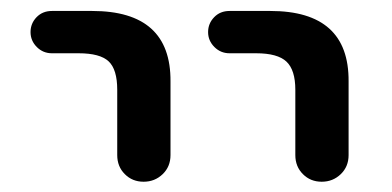

<svg xmlns="http://www.w3.org/2000/svg" viewBox="-20 -540 733 359"><path d="M409.2 -440.4Q392.6 -440.4 380.9 -452.1Q369.1 -463.9 369.1 -480Q369.1 -496.1 380.4 -507.8Q391.6 -519.5 409.2 -519.5H485.4Q632.8 -519.5 631.8 -387.7V-250Q631.8 -228.5 617.2 -214.4Q602.5 -200.2 581.5 -200.2Q560.5 -200.2 546.4 -214.4Q532.2 -228.5 532.2 -250V-372.1Q532.2 -409.2 515.6 -424.8Q499 -440.4 459 -440.4ZM77.1 -440.4Q60.5 -440.4 48.8 -452.1Q37.1 -463.9 37.1 -480Q37.1 -496.1 48.3 -507.8Q59.6 -519.5 77.1 -519.5H152.3Q299.8 -519.5 298.8 -387.7V-250Q298.8 -228.5 284.2 -214.4Q269.5 -200.2 248.5 -200.2Q227.5 -200.2 213.4 -214.4Q199.2 -228.5 199.2 -250V-372.1Q199.2 -410.2 183.1 -425.3Q167 -440.4 127 -440.4Z"/></svg>

Font: Rounded Mgen+ 2p medium
Style: Regular
Weight: 500
Designer: [Source Han Sans]
Ryoko NISHIZUKA  (kana & ideographs); Paul D. Hunt (Latin, Greek & Cyrillic); Wenlong ZHANG  (bopomofo
Version: Version 1.059.20150602